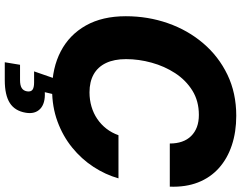

<svg xmlns="http://www.w3.org/2000/svg" viewBox="-120 -658 980 780"><g transform="rotate(90 370.0 -268.0)"><path d="M344.2 10.3Q255.9 10.3 188.5 -24.9Q121.1 -60.1 83.5 -127Q45.9 -193.8 45.9 -289.1Q45.9 -378.9 74.2 -460Q102.5 -541 155.8 -603.5Q209 -666 283.4 -701.9Q357.9 -737.8 450.2 -737.8Q516.1 -737.8 570.3 -719.7Q624.5 -701.7 663.1 -667Q701.7 -632.3 721.2 -582.3Q740.7 -532.2 738.3 -467.8H563Q563 -495.6 555.4 -517.3Q547.9 -539.1 532.7 -554.4Q517.6 -569.8 496.1 -577.9Q474.6 -585.9 446.8 -585.9Q390.6 -585.9 348.1 -559.6Q305.7 -533.2 277.3 -489.7Q249 -446.3 234.6 -394Q220.2 -341.8 220.2 -290Q220.2 -241.7 236.1 -208.5Q252 -175.3 282.2 -158.4Q312.5 -141.6 355 -141.6Q385.7 -141.6 413.1 -149.7Q440.4 -157.7 463.1 -173.1Q485.8 -188.5 502.7 -210.2Q519.5 -231.9 529.3 -259.3H704.6Q689.5 -206.1 657.7 -157.5Q626 -108.9 579.3 -71Q532.7 -33.2 473.4 -11.5Q414.1 10.3 344.2 10.3ZM232.9 202.6 243.2 140.6H305.2Q326.7 140.6 337.6 133.8Q348.6 127 351.1 112.3Q353.5 97.2 345 90.3Q336.4 83.5 314.9 83.5H270L306.6 -22H367.7L364.3 -1.5L354.5 40Q400.4 37.6 422.4 58.8Q444.3 80.1 438 117.2Q430.7 161.6 398.4 182.1Q366.2 202.6 305.7 202.6Z"/></g></svg>

Font: Inter 20pt ExtraBold
Style: Italic
Weight: 800
Italic angle: -9.3988°
Version: Version 4.001;git-66647c0bb